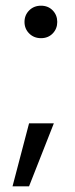

<svg xmlns="http://www.w3.org/2000/svg" viewBox="-20 -531 265 674"><path d="M124 -397Q99 -397 82.5 -413.5Q66 -430 66 -454Q66 -478 82.5 -494.5Q99 -511 124 -511Q149 -511 165 -494.5Q181 -478 181 -454Q181 -430 165 -413.5Q149 -397 124 -397ZM24 123 82 -98H169L82 123Z"/></svg>

Font: DM Sans 20pt
Style: Regular
Weight: 400
Version: Version 4.004;gftools[0.9.30]